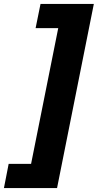

<svg xmlns="http://www.w3.org/2000/svg" viewBox="-96 -762 497 976"><path d="M194 194H-76L-52 71H62L200 -619H85L110 -742H381Z"/></svg>

Font: MOST Montserrat
Style: Bold Italic
Weight: 700
Italic angle: -11.3°
Designer: Julieta Ulanovsky
Foundry: Julieta Ulanovsky
Version: Version 8.000;March 11, 2024;FontCreator 15.0.0.2926 64-bit